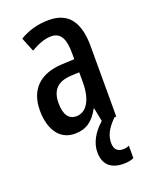

<svg xmlns="http://www.w3.org/2000/svg" viewBox="-146 -626 721 928"><g transform="rotate(-20 215.0 -161.5)"><path d="M303 113C303 76 316 45 361 0H370V-362C370 -483 325 -550 223 -550C167 -550 116 -536 72 -509L101 -437C141 -460 175 -472 206 -472C254 -472 274 -436 274 -361V-330L211 -327C97 -322 33 -262 33 -153C33 -67 69 10 155 10C213 10 251 -18 281 -74H283L297 -4C250 37 225 85 225 131C225 193 259 227 327 227C349 227 367 223 379 217V153C372 157 362 160 347 160C318 160 303 143 303 113ZM230 -260 275 -262V-210C275 -121 242 -67 190 -67C152 -67 130 -95 130 -156C130 -222 162 -256 230 -260Z"/></g></svg>

Font: Noto Sans Myanmar ExtraCondensed Medium
Style: Regular
Weight: 500
Width: 2
Designer: Monotype Design Team
Foundry: Monotype Imaging Inc.
Version: Version 2.107